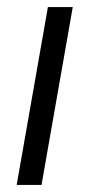

<svg xmlns="http://www.w3.org/2000/svg" viewBox="-20 -521 252 541"><path d="M27 0 115 -501H185L97 0Z"/></svg>

Font: DM Sans 18pt Light
Style: Italic
Weight: 300
Italic angle: -10°
Designer: Colophon Foundry, Jonny Pinhorn
Foundry: Colophon Foundry
Version: Version 4.004;gftools[0.9.30]